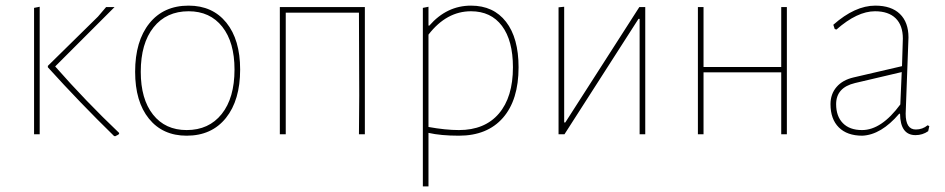

<svg xmlns="http://www.w3.org/2000/svg" viewBox="-20 -477 3355 682"><path d="M101 0V-449L121 -453V0ZM387 -452 176 -241Q285 -117 403 -5V-1Q400 2 389 7L385 6Q264 -112 150 -238V-243L328 -418L357 -452Z M650 -457Q735 -457 784 -396.5Q833 -336 833 -230Q833 -121 782.5 -58Q732 5 643 5Q558 5 509 -55.5Q460 -116 460 -222Q460 -331 510.5 -394Q561 -457 650 -457ZM650 -437Q571 -437 525.5 -380Q480 -323 480 -222Q480 -125 523.5 -70Q567 -15 643 -15Q722 -15 767.5 -72Q813 -129 813 -230Q813 -327 769.5 -382Q726 -437 650 -437Z M974 0V-452H1276V0H1255L1256 -138L1255 -432H995V0Z M1502 -453V-386H1505Q1567 -457 1653 -457Q1733 -457 1777.5 -399.5Q1822 -342 1822 -238Q1822 -122 1766.5 -58.5Q1711 5 1610 5Q1546 5 1502 -5V185H1482V-449ZM1653 -437Q1566 -437 1502 -354V-26Q1563 -15 1610 -15Q1702 -15 1752 -73.5Q1802 -132 1802 -238Q1802 -333 1763 -385Q1724 -437 1653 -437Z M1964 0V-451L1984 -453V-42H1988L2251 -452H2272V0H2252V-410H2248L1985 0Z M2459 0V-452H2479V-239H2755V-452H2775V0H2755V-220H2479V0Z M3089 -457Q3146 -457 3176.5 -427.5Q3207 -398 3207 -344Q3207 -332 3202 -209Q3197 -86 3197 -73Q3197 -17 3233 -17Q3257 -17 3275 -32L3281 -29L3277 -11Q3257 3 3232 3Q3178 3 3177 -73H3174Q3110 2 3043 5Q2989 5 2959.5 -24.5Q2930 -54 2930 -107Q2930 -143 2951.5 -168Q2973 -193 3012 -202L3184 -242L3187 -340Q3187 -387 3161.5 -412Q3136 -437 3088 -437Q3025 -437 2951 -372L2945 -374L2940 -389Q3017 -457 3089 -457ZM3183 -221 3017 -182Q2950 -166 2950 -107Q2950 -64 2974 -39.5Q2998 -15 3042 -15Q3111 -15 3178 -106Z"/></svg>

Font: Alegreya Sans SC Thin
Style: Regular
Weight: 100
Designer: Juan Pablo del Peral
Foundry: Huerta Tipografica
Version: Version 2.007